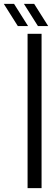

<svg xmlns="http://www.w3.org/2000/svg" viewBox="-91 -975 287 995"><path d="M51.9 0V-800H124.4V0ZM105.6 -840 33.1 -954.8H86.2L158.7 -840ZM1.4 -840 -71.2 -954.8H-18.1L54.4 -840Z"/></svg>

Font: Big Shoulders Thin
Style: Regular
Weight: 100
Designer: Patric King
Foundry: XO Type Co
Version: Version 2.002